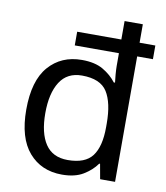

<svg xmlns="http://www.w3.org/2000/svg" viewBox="-85 -831 788 912"><g transform="rotate(10 308.5 -375.0)"><path d="M275 10Q175 10 115 -59.5Q55 -129 55 -265Q55 -405 115.5 -474Q176 -543 275 -543Q338 -543 377.5 -520Q417 -497 442 -464H448Q446 -477 444 -502.5Q442 -528 442 -544V-605H229V-671H442V-760H530V-671H606V-605H530V0H458L445 -72H441Q417 -38 377 -14Q337 10 275 10ZM290 -63Q374 -63 408.5 -109Q443 -155 443 -248V-265Q443 -366 410 -418Q377 -470 288 -470Q217 -470 182 -415Q147 -360 147 -264Q147 -168 182 -115.5Q217 -63 290 -63Z"/></g></svg>

Font: Noto Sans Canadian Aboriginal
Style: Regular
Weight: 400
Designer: Monotype Design Team, Typotheque's Kevin King
Foundry: Monotype Imaging Inc.
Version: Version 2.002